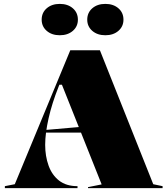

<svg xmlns="http://www.w3.org/2000/svg" viewBox="-20 -966 860 986"><path d="M5 0V-10L56 -20L341 -708H493L767 -20L815 -10V0H432V-5L502 -19L298 -531H285L281 -521Q247 -436 229.5 -358.5Q212 -281 212 -222Q212 -164 229.5 -115.5Q247 -67 283.5 -38.5Q320 -10 378 -10V0ZM172 -285V-295L402 -315V-285ZM521 -946Q562 -946 588 -923.5Q614 -901 614 -865Q614 -830 588 -807.5Q562 -785 521 -785Q480 -785 454 -807.5Q428 -830 428 -865Q428 -901 454 -923.5Q480 -946 521 -946ZM287 -946Q328 -946 354 -923.5Q380 -901 380 -865Q380 -830 354 -807.5Q328 -785 287 -785Q246 -785 220 -807.5Q194 -830 194 -865Q194 -901 220 -923.5Q246 -946 287 -946Z"/></svg>

Font: Kalnia Thin
Style: Bold
Weight: 700
Version: Version 1.105